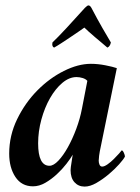

<svg xmlns="http://www.w3.org/2000/svg" viewBox="-20 -683 516 710"><path d="M263 -398Q236 -398 210.5 -376.5Q185 -355 165 -320Q145 -285 133 -241Q121 -197 121 -153Q121 -70 163 -70Q178 -70 196 -89Q214 -108 231 -138.5Q248 -169 262 -206.5Q276 -244 283 -281L303 -384Q297 -391 285.5 -394.5Q274 -398 263 -398ZM316 -447Q342 -447 370 -441.5Q398 -436 412 -431L349 -123Q348 -119 346.5 -107Q345 -95 345 -89Q345 -81 348 -74Q351 -67 358 -67Q366 -67 378 -75.5Q390 -84 401 -95Q412 -106 420.5 -115.5Q429 -125 430 -127Q434 -127 438 -118Q442 -109 442 -104Q437 -94 420.5 -75.5Q404 -57 382 -38.5Q360 -20 336.5 -6.5Q313 7 293 7Q270 7 255.5 -9Q241 -25 241 -54Q241 -58 242 -66Q243 -74 244.5 -82.5Q246 -91 247 -99Q248 -107 249 -111Q241 -97 225.5 -77Q210 -57 190 -38.5Q170 -20 147.5 -7Q125 6 102 6Q60 6 37 -28.5Q14 -63 14 -115Q14 -182 43.5 -242.5Q73 -303 118 -348.5Q163 -394 216 -420.5Q269 -447 316 -447ZM307 -663Q313 -663 318 -654Q340 -612 359 -579Q378 -546 390 -526Q387 -511 377 -507Q369 -514 356.5 -524.5Q344 -535 331.5 -545.5Q319 -556 308 -566Q297 -576 292 -581Q285 -576 270.5 -566Q256 -556 239.5 -545Q223 -534 207 -523.5Q191 -513 180 -507Q171 -511 174 -526Q193 -544 226.5 -580Q260 -616 294 -654Q303 -663 307 -663Z"/></svg>

Font: Vermiglione SemiBold
Style: Italic
Weight: 600
Italic angle: -11°
Version: Version 1.000